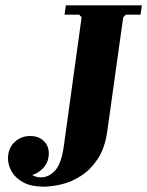

<svg xmlns="http://www.w3.org/2000/svg" viewBox="-20 -690 552 720"><path d="M144 10Q98 10 68.5 -5.5Q39 -21 24.5 -45.5Q10 -70 10 -96Q10 -134 34.5 -157Q59 -180 93 -180Q125 -180 144 -161.5Q163 -143 163 -115Q163 -78 136 -54Q109 -30 76 -30Q61 -30 53.5 -42Q46 -54 43.5 -69.5Q41 -85 43 -97H65Q64 -96 66.5 -84.5Q69 -73 76.5 -59.5Q84 -46 98 -35.5Q112 -25 134 -25Q163 -25 186.5 -50.5Q210 -76 219 -140L286 -625H442L382 -196Q373 -134 346.5 -94Q320 -54 284.5 -31Q249 -8 211.5 1Q174 10 144 10ZM227 -670H512L507 -635H452L442 -625H286L277 -635H222Z"/></svg>

Font: Brygada 1918
Style: Italic
Weight: 400
Italic angle: -8°
Designer: Mateusz Machalski | Borys Kosmynka | Przemek Hoffer
Foundry: NIEPODLEGLA 2018
Version: Version 3.006